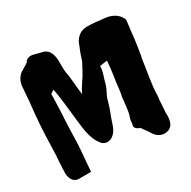

<svg xmlns="http://www.w3.org/2000/svg" viewBox="-160 -864 1023 1029"><g transform="rotate(-30 351.0 -349.0)"><path d="M4 -75C3 -53 11 -32 23 -20H24C32 -12 45 -7 62 -9H128L139 -141C140 -151 140 -162 141 -171V-172C143 -240 144 -295 149 -366L152 -456V-476C160 -482 167 -487 174 -491C185 -438 192 -358 199 -298C206 -247 208 -171 248 -123C256 -109 273 -103 285 -103C331 -105 349 -152 356 -175C367 -213 383 -242 396 -292C406 -332 417 -332 433 -384V-386C439 -411 450 -435 453 -459V-463C453 -464 453 -470 454 -476C468 -478 484 -480 500 -483C498 -452 493 -409 489 -386C481 -347 481 -300 472 -273V-270C469 -238 466 -207 460 -176C456 -163 448 -146 448 -120C448 -120 435 -99 464 -85L469 -82H474C488 -60 506 -41 515 -22L517 -20L518 -18C534 2 559 15 586 9C635 1 635 -54 633 -84C637 -118 636 -155 641 -182V-191C644 -266 658 -324 668 -400L670 -410L671 -411C677 -452 685 -493 689 -539L699 -622L696 -628C681 -662 646 -680 610 -685L599 -686C568 -690 533 -694 497 -694C450 -694 423 -660 413 -629L407 -613L406 -612C400 -596 393 -579 387 -559C386 -557 385 -554 383 -546C372 -527 362 -504 351 -487C347 -475 310 -429 297 -397L296 -396C296 -395 295 -394 295 -393C290 -423 287 -478 281 -522L280 -523C274 -550 276 -587 275 -618V-620C272 -643 268 -677 234 -692L232 -693H230C214 -697 201 -701 184 -705C175 -707 155 -715 135 -703C129 -700 126 -695 122 -688L85 -665C57 -651 39 -621 37 -586L31 -507L23 -429C22 -422 21 -414 21 -403C17 -367 16 -332 14 -297L11 -206C11 -190 10 -174 8 -152L5 -100V-89C5 -83 5 -81 4 -77Z"/></g></svg>

Font: Vapor
Style: Blk
Weight: 900
Foundry: Cannot Into Space Fonts
Version: Version 0.179